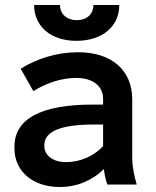

<svg xmlns="http://www.w3.org/2000/svg" viewBox="-20 -741 626 771"><path d="M117 -721C117 -635 184 -577 287 -577C391 -577 459 -635 459 -721H355C355 -684 328 -660 289 -660C249 -660 221 -684 221 -721ZM220 10C291 10 353 -18 397 -62C400 -39 405 -16 411 0H529C519 -34 511 -71 511 -107V-342C511 -459 428 -531 296 -531H290C207 -531 127 -505 63 -465L114 -375C166 -408 229 -428 283 -428H286C355 -428 394 -394 394 -344V-321H352C143 -321 38 -263 38 -152V-145C38 -53 112 10 220 10ZM245 -90C193 -90 158 -117 158 -154V-158C158 -213 222 -241 359 -241H394V-154C358 -115 303 -90 245 -90Z"/></svg>

Font: Fixel Display SemiBold
Style: Regular
Weight: 600
Designer: AlfaBravo + MacPaw
Foundry: Kyrylo Tkachov, Marchela Mozhyna, Serhii Makarenko, Maria Weinstein, Zakhar Kryvoshyya
Version: Version 1.211